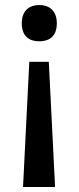

<svg xmlns="http://www.w3.org/2000/svg" viewBox="-20 -566 315 767"><path d="M207 -473C207 -525 175 -546 137 -546C99 -546 67 -525 67 -473C67 -419 99 -401 137 -401C175 -401 207 -419 207 -473ZM97 -319 72 181H200L175 -319Z"/></svg>

Font: Noto Sans Lisu Medium
Style: Regular
Weight: 500
Designer: Monotype Design Team. David Williams.
Foundry: Monotype Imaging Inc.
Version: Version 2.102